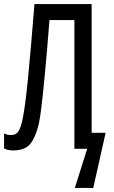

<svg xmlns="http://www.w3.org/2000/svg" viewBox="-23 -734 562 947"><path d="M429 -79H498L437 193H346L407 0H344V-635H221Q208 -469 198 -365Q188 -261 181 -204Q174 -147 168 -121Q152 -56 126.5 -24.5Q101 7 45 8Q14 8 -3 -2V-76Q11 -68 31 -68Q59 -68 71 -91.5Q83 -115 90 -155Q101 -208 114.5 -342Q128 -476 147 -714H429Z"/></svg>

Font: Noto Sans ExtraCondensed
Style: Regular
Weight: 400
Width: 2
Designer: Monotype Design Team
Foundry: Monotype Imaging Inc.
Version: Version 2.013; ttfautohint (v1.8.4.7-5d5b)